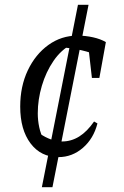

<svg xmlns="http://www.w3.org/2000/svg" viewBox="-20 -644 517 798"><path d="M198 134H154L304 -624H348ZM223 9Q150 9 107 -48Q64 -105 64 -201Q64 -285 95.5 -351.5Q127 -418 181 -457Q235 -496 302 -496Q335 -496 366.5 -489Q398 -482 420 -469L393 -411Q323 -441 237 -447L278 -460Q234 -437 202.5 -391Q171 -345 154 -287.5Q137 -230 137 -173Q137 -144 143 -115.5Q149 -87 162 -63L145 -89Q168 -73 192 -64.5Q216 -56 238 -56Q276 -56 309 -76.5Q342 -97 371 -139L385 -131Q369 -68 324.5 -29.5Q280 9 223 9ZM362 -320 345 -469H420L393 -320Z"/></svg>

Font: Piazzolla Thin
Style: Italic
Weight: 400
Italic angle: -11.3°
Version: Version 2.005